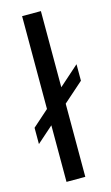

<svg xmlns="http://www.w3.org/2000/svg" viewBox="-135 -766 468 809"><g transform="rotate(-15 99.0 -361.5)"><path d="M-21 -184V-255L219 -468V-396ZM50 0V-723H132V0Z"/></g></svg>

Font: Archivo Narrow
Style: Regular
Weight: 400
Designer: Hector Gatti
Foundry: Omnibus-Type
Version: Version 3.002